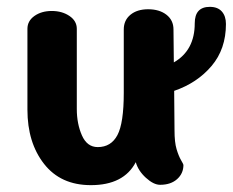

<svg xmlns="http://www.w3.org/2000/svg" viewBox="-20 -538 679 560"><path d="M488 -273 489 -158Q489 -123 495 -103Q501 -83 508 -71Q515 -59 515 -57Q515 -32 496.5 -15.5Q478 1 447 1Q428 1 405.5 -19.5Q383 -40 376 -65Q341 2 245 2Q157 2 108.5 -60Q60 -122 60 -218V-454Q60 -477 80.5 -491.5Q101 -506 131 -506Q161 -506 182.5 -491.5Q204 -477 204 -454V-220Q204 -177 219 -143Q234 -109 265 -109Q304 -109 322.5 -144Q341 -179 341 -267V-452Q341 -479 360.5 -495Q380 -511 412 -511Q445 -511 465.5 -495Q486 -479 486 -452L487 -356Q548 -391 548 -470Q548 -518 592 -518Q615 -518 627 -504.5Q639 -491 639 -468Q639 -395 597 -345.5Q555 -296 488 -273Z"/></svg>

Font: Mali
Style: Bold
Weight: 700
Designer: Kitiyaporn Chalermlarp | Katatrad Aksorn Co.,Ltd.
Foundry: Cadson Demak Co.,Ltd.
Version: Version 1.000; ttfautohint (v1.6)